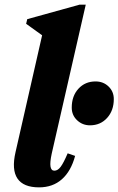

<svg xmlns="http://www.w3.org/2000/svg" viewBox="-20 -785 506 820"><path d="M364.4 -249.8Q332.2 -249.8 309.3 -271.4Q286.4 -293 286.4 -325.2Q286.4 -375 315 -406.1Q343.6 -437.2 388 -437.2Q421.2 -437.2 443.6 -415.6Q466 -394 466 -361.8Q466 -312.8 437.4 -281.3Q408.8 -249.8 364.4 -249.8ZM146.8 15.2Q80 15.2 54.5 -22.6Q29 -60.4 46.4 -135.6L174 -696.4L194.8 -609.2L91.6 -683.4L96.4 -703.2L319.6 -765H346.2L201 -129.4Q192.8 -91.8 195.7 -73.9Q198.6 -56 212.2 -56Q226.6 -56 239 -72.4Q251.4 -88.8 269 -130.2L300.8 -119.2Q283.4 -54 244.3 -19.4Q205.2 15.2 146.8 15.2Z"/></svg>

Font: Platypi Light
Style: Italic
Weight: 300
Italic angle: -13°
Designer: David Sargent
Foundry: Bolt Cutter Type
Version: Version 1.200